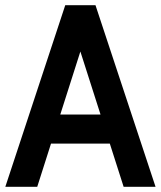

<svg xmlns="http://www.w3.org/2000/svg" viewBox="-20 -720 620 740"><path d="M428 -166.5H152V-278.5H428ZM276 -564.5H303.5L123.5 0H0.5L231.5 -700H348L579.5 0H456.5Z"/></svg>

Font: Cabin
Style: Bold
Weight: 700
Width: 4
Designer: Pablo Impallari
Foundry: Pablo Impallari. http://www.impallari.com Igino Marini. http://www.ikern.com
Version: Version 3.001